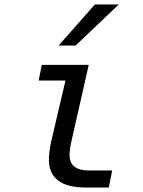

<svg xmlns="http://www.w3.org/2000/svg" viewBox="-20 -837 642 859"><path d="M242.2 -633.3H318.4L511.2 -816.9H404.3ZM365.7 2H466.8L481.9 -74.2H378.9C350.1 -74.2 327.1 -80.1 312.5 -91.8C297.9 -103.5 291 -121.6 291 -145C291 -151.4 291.5 -156.7 293 -167C293.5 -171.9 295.4 -187 297.9 -197.3L377 -546.9H167L152.8 -476.6H272.9L208 -199.2C204.6 -185.1 202.6 -169.9 201.2 -157.2C199.7 -144 198.7 -134.3 198.7 -123C198.7 -81.5 212.4 -50.3 240.2 -29.3C267.6 -8.3 309.6 2 365.7 2Z"/></svg>

Font: Hack
Style: Oblique
Weight: 400
Italic angle: -12°
Monospace: yes
Designer: Christopher Simpkins
Foundry: Christopher Simpkins
Version: Version 2.010